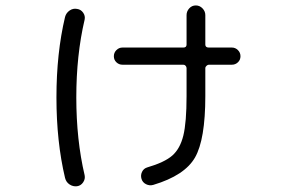

<svg xmlns="http://www.w3.org/2000/svg" viewBox="-20 -635 1040 699"><path d="M425.8 -399.4Q413.1 -399.4 403.8 -408.2Q394.5 -417 394.5 -430.2Q394.5 -443.4 403.8 -452.6Q413.1 -461.9 425.8 -461.9H647.5Q659.2 -461.9 659.2 -472.7V-580.1Q659.2 -593.8 668.9 -604.5Q678.7 -615.2 692.9 -615.2Q707 -615.2 717.3 -604.5Q727.5 -593.8 727.5 -580.1V-472.7Q727.5 -461.9 740.2 -461.9H824.2Q836.9 -461.9 846.2 -452.6Q855.5 -443.4 855.5 -430.2Q855.5 -417 846.2 -408.2Q836.9 -399.4 824.2 -399.4H740.2Q736.3 -399.4 731.9 -395.5Q727.5 -391.6 727.5 -386.7V-285.2Q727.5 -127 689.9 -61.5Q652.3 3.9 538.1 38.1Q524.4 42 511.7 35.6Q499 29.3 495.1 16.1Q491.2 2.9 497.1 -9.3Q502.9 -21.5 515.6 -25.4Q579.1 -43.9 607.4 -68.8Q635.7 -93.8 647.5 -141.6Q659.2 -189.5 659.2 -285.2V-386.7Q659.2 -391.6 655.8 -395.5Q652.3 -399.4 647.5 -399.4ZM260.7 43Q246.1 44.9 233.4 36.6Q220.7 28.3 216.8 12.7Q185.5 -119.1 185.5 -280.3Q185.5 -441.4 216.8 -573.2Q220.7 -587.9 233.4 -596.7Q246.1 -605.5 260.7 -602.5Q274.4 -600.6 282.7 -588.9Q291 -577.1 288.1 -563.5Q257.8 -434.6 257.8 -280.3Q257.8 -126 288.1 2.9Q291 16.6 282.7 28.8Q274.4 41 260.7 43Z"/></svg>

Font: Rounded-X Mgen+ 1m regular
Style: Regular
Weight: 400
Designer: [Source Han Sans]
Ryoko NISHIZUKA  (kana & ideographs); Paul D. Hunt (Latin, Greek & Cyrillic); Wenlong ZHANG  (bopomofo
Version: Version 1.059.20150602